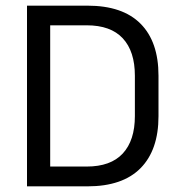

<svg xmlns="http://www.w3.org/2000/svg" viewBox="-20 -659 632 679"><path d="M131.5 0V-70H286.5Q371.5 -70 414.2 -116.2Q457 -162.5 457 -248.5V-391Q457 -477.5 414.2 -523.5Q371.5 -569.5 286.5 -569.5H131V-639H289.5Q413.5 -639 477 -575.2Q540.5 -511.5 540.5 -391.5V-248Q540.5 -128.5 477 -64.2Q413.5 0 289.5 0ZM75.5 0V-639H157.5V0Z"/></svg>

Font: Anek Tamil Medium
Style: Regular
Weight: 400
Version: Version 1.003